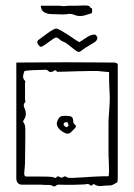

<svg xmlns="http://www.w3.org/2000/svg" viewBox="-20 -679 493 706"><path d="M172 4Q167 1 159.5 1Q152 1 144 1Q140 0 121.5 0Q103 0 84.5 0Q66 0 61 0Q42 0 40 -21V-449Q79 -449 126.5 -449.5Q174 -450 224 -450Q274 -450 319.5 -449.5Q365 -449 399 -449Q404 -449 408.5 -447Q413 -445 413 -440V-23Q413 -19 412.5 -14.5Q412 -10 410 -8Q403 -4 396.5 -0.5Q390 3 383 3Q366 3 352 5Q338 7 324 -3Q317 7 311 1.5Q305 -4 298 -2Q295 -1 281.5 -0.5Q268 0 250.5 0.5Q233 1 218.5 0.5Q204 0 198 0Q191 -1 185.5 4Q180 9 172 4ZM249 -25Q257 -25 278 -26.5Q299 -28 326.5 -29.5Q354 -31 379 -31Q381 -35 381 -52Q381 -69 380 -87Q379 -105 379 -109V-236Q382 -276 383 -295.5Q384 -315 383.5 -327.5Q383 -340 382 -358.5Q381 -377 381 -414Q378 -414 363.5 -415.5Q349 -417 338 -418Q335 -418 313.5 -418Q292 -418 264.5 -417Q237 -416 215.5 -415.5Q194 -415 190 -415Q184 -424 178 -418.5Q172 -413 161 -415Q154 -423 147 -422.5Q140 -422 132 -422Q121 -422 101 -421Q81 -420 70 -418Q66 -408 65 -399.5Q64 -391 70 -384Q72 -383 73 -379Q74 -375 72 -374V-312Q75 -307 73 -304Q63 -294 71 -279Q73 -275 74 -270Q75 -265 75 -260Q75 -249 68 -239Q63 -232 67 -228Q73 -220 73 -205Q73 -194 73 -169.5Q73 -145 72.5 -121Q72 -97 72 -86Q72 -79 71.5 -71Q71 -63 69 -42Q69 -30 76 -30Q88 -30 111 -30Q134 -30 155 -29.5Q176 -29 179 -26Q183 -23 187 -27Q192 -32 196 -30Q200 -28 204 -26Q208 -25 213.5 -28.5Q219 -32 221 -30Q228 -25 235 -25Q242 -25 249 -25ZM241 -193Q231 -183 216.5 -191Q202 -199 195 -208Q189 -216 189 -224Q189 -232 194.5 -241.5Q200 -251 207 -252Q218 -254 233.5 -252.5Q249 -251 249 -236Q249 -225 256 -220Q263 -215 255 -207ZM228 -213 232 -217Q234 -219 232 -220Q230 -221 230 -225Q230 -229 226 -229.5Q222 -230 219 -229Q214 -227 214 -221Q214 -218 216 -217Q218 -215 221.5 -212.5Q225 -210 228 -213ZM269 -488Q265 -488 254.5 -496Q244 -504 232.5 -513.5Q221 -523 212 -526Q204 -529 198 -535Q192 -541 186 -541Q182 -541 170.5 -532.5Q159 -524 147.5 -516Q136 -508 132 -507Q128 -506 122.5 -512.5Q117 -519 117 -523Q117 -530 124 -534Q131 -539 143.5 -548.5Q156 -558 168.5 -566Q181 -574 187 -574Q191 -574 203.5 -567Q216 -560 228 -552.5Q240 -545 242 -543Q250 -537 260.5 -530.5Q271 -524 272 -524Q279 -528 296.5 -540Q314 -552 328 -552Q331 -552 334.5 -547.5Q338 -543 338 -541Q338 -529 325 -522Q309 -512 301 -507.5Q293 -503 285 -497Q283 -496 278.5 -492Q274 -488 269 -488ZM274 -620Q266 -620 257 -623Q250 -626 242.5 -627.5Q235 -629 227 -627Q220 -626 209 -626Q198 -626 174 -627Q171 -627 163.5 -627.5Q156 -628 155 -629Q138 -634 134 -642.5Q130 -651 130 -658H197Q210 -657 212 -656.5Q214 -656 216.5 -656.5Q219 -657 232 -658H262Q270 -658 278 -658.5Q286 -659 293 -659Q298 -659 301 -658.5Q304 -658 307 -657Q310 -656 311 -653Q312 -650 316 -649Q319 -649 319 -640Q319 -631 316 -630Q305 -627 295 -623.5Q285 -620 274 -620Z"/></svg>

Font: Sankofa Display
Style: Regular
Weight: 400
Designer: Batsirai Madzonga
Foundry: Batsirai Madzonga
Version: Version 1.000; ttfautohint (v1.8.4.7-5d5b)